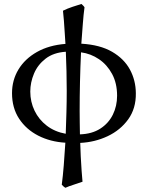

<svg xmlns="http://www.w3.org/2000/svg" viewBox="-20 -687 726 944"><path d="M379.9 -472.2Q471.7 -466.8 530.8 -432.6Q589.8 -398.4 618.7 -345.2Q647.5 -292 647.9 -228.5Q648.9 -153.8 610.4 -100.3Q571.8 -46.9 509 -17.3Q446.3 12.2 374.5 15.6Q375 44.9 377 82Q378.9 119.1 381.3 153.1Q383.8 187 385.7 206.5Q367.2 213.4 343.5 220.7Q319.8 228 301.3 236.3Q293.5 231.9 283.7 221.2Q289.1 180.7 293.5 126.2Q297.9 71.8 301.3 14.6Q227.5 10.3 168.2 -20Q108.9 -50.3 74 -103.3Q39.1 -156.2 39.1 -229Q39.1 -293 70.8 -345.5Q102.5 -397.9 161.6 -431.4Q220.7 -464.8 301.8 -471.2Q300.3 -494.6 298.3 -525.1Q296.4 -555.7 294.2 -585.2Q292 -614.7 289.6 -634.3Q311 -645 336.9 -653.6Q362.8 -662.1 380.4 -667.5Q383.8 -664.6 388.9 -659.4Q394 -654.3 395.5 -650.9Q390.6 -616.2 387 -566.7Q383.3 -517.1 379.9 -472.2ZM555.7 -216.3Q555.7 -277.8 531.2 -323.2Q506.8 -368.7 466.6 -396Q426.3 -423.3 378.4 -429.7Q375 -357.9 373.3 -284.9Q371.6 -211.9 371.6 -140.6Q371.6 -110.8 372.1 -82.8Q372.6 -54.7 373 -26.4Q432.1 -28.3 472.9 -54.4Q513.7 -80.6 534.7 -123Q555.7 -165.5 555.7 -216.3ZM303.7 -432.6Q243.2 -428.7 204.3 -398.7Q165.5 -368.7 147.2 -325.2Q128.9 -281.7 128.9 -236.8Q128.9 -186.5 149.9 -142.8Q170.9 -99.1 210 -69.1Q249 -39.1 303.2 -29.3Q305.2 -81.5 306.6 -133.8Q308.1 -186 308.1 -239.7Q308.1 -289.1 306.9 -337.2Q305.7 -385.3 303.7 -432.6Z"/></svg>

Font: Gentium Book Plus
Style: Regular
Weight: 400
Designer: Victor Gaultney, Annie Olsen, Iska Routamaa, Becca Hirsbrunner
Foundry: SIL International
Version: Version 6.101